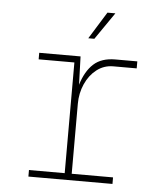

<svg xmlns="http://www.w3.org/2000/svg" viewBox="-52 -772 704 819"><g transform="rotate(5 300.0 -363.0)"><path d="M100 0V-28H253V-502H100V-530H277L281 -409Q299 -468 333 -499Q367 -530 426 -530H520V-500H420Q380 -500 349 -476Q318 -452 300.5 -412.5Q283 -373 283 -328V-28H460V0ZM303 -610 375 -726H409L329 -610Z"/></g></svg>

Font: Geist Mono Thin
Style: Regular
Weight: 100
Monospace: yes
Designer: Basement.studio, Andrés Briganti, Mateo Zaragoza
Foundry: Basement.studio, Vercel, Andrés Briganti, Guido Ferreyra, Mateo Zaragoza
Version: Version 1.500; ttfautohint (v1.8.4.7-5d5b)